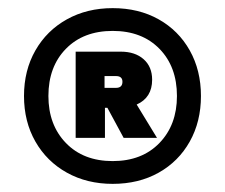

<svg xmlns="http://www.w3.org/2000/svg" viewBox="-20 -733 554 472"><path d="M39 -497Q39 -560 67 -609Q95 -658 144.5 -685.5Q194 -713 257 -713Q321 -713 370 -685.5Q419 -658 446.5 -609Q474 -560 474 -497Q474 -434 446.5 -385Q419 -336 370 -308.5Q321 -281 257 -281Q194 -281 144.5 -308.5Q95 -336 67 -385Q39 -434 39 -497ZM99 -497Q99 -426 142 -381.5Q185 -337 257 -337Q329 -337 372 -381.5Q415 -426 415 -497Q415 -569 372 -613Q329 -657 257 -657Q185 -657 142 -613Q99 -569 99 -497ZM284 -394 244 -468H238V-394H166V-606H277Q312 -606 333 -587.5Q354 -569 354 -537Q354 -493 316 -476L366 -394ZM265 -546H237V-517H265Q281 -517 281 -532Q281 -546 265 -546Z"/></svg>

Font: Poppins
Style: Bold
Weight: 700
Designer: Ninad Kale (Devanagari), Jonny Pinhorn (Latin)
Version: Version 5.002